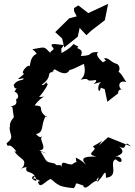

<svg xmlns="http://www.w3.org/2000/svg" viewBox="-20 -963 701 998"><path d="M335 -110C296 -127 301 -111 301 -90C301 -119 272 -93 267 -112C216 -126 230 -109 191 -177C235 -157 223 -166 184 -182C233 -182 181 -239 197 -251C198 -268 199 -231 167 -266C213 -276 189 -314 219 -362L225 -353C165 -394 222 -412 160 -415C206 -478 236 -459 183 -459C210 -487 239 -538 224 -526C224 -551 213 -514 196 -522C263 -569 210 -589 265 -589C245 -592 250 -588 264 -603C322 -566 345 -580 350 -634C320 -585 335 -591 416 -631C426 -592 420 -566 399 -549C463 -562 406 -536 478 -547C492 -534 430 -516 506 -537C478 -517 495 -464 504 -507L524 -500L538 -434L593 -477C598 -469 583 -503 622 -498C595 -491 586 -553 637 -536C615 -563 602 -620 550 -579C608 -568 610 -618 589 -630C548 -643 552 -661 522 -661C527 -638 547 -660 515 -639C464 -684 492 -692 492 -692C429 -694 475 -674 400 -672C421 -717 368 -703 387 -721C338 -744 391 -737 300 -687C298 -724 295 -697 312 -731C304 -724 226 -750 254 -717C273 -700 223 -698 249 -680C204 -724 224 -720 148 -707C193 -675 158 -657 188 -686C127 -685 139 -600 133 -621C119 -626 83 -579 106 -581C84 -555 50 -546 102 -556C106 -541 71 -555 51 -521C59 -480 81 -531 55 -486C72 -484 84 -455 63 -446C79 -401 10 -415 44 -408L52 -353C11 -309 47 -284 30 -305C28 -258 59 -254 14 -218C23 -187 21 -229 59 -184C79 -143 82 -167 54 -178C84 -131 120 -140 101 -97C74 -68 79 -88 118 -95C105 -51 160 -88 169 -22C112 -41 186 -64 150 -35C147 -41 210 -19 177 -19C187 22 209 -16 241 -32C248 -37 291 20 298 -11C269 -9 280 8 363 15C386 -6 355 -20 412 1C425 39 464 -34 491 -22C465 -30 508 -41 500 -63C480 4 481 -12 508 -42C535 -87 528 -57 531 -39C604 -46 542 -123 582 -135C627 -90 622 -171 564 -144C603 -156 639 -167 599 -202C649 -172 615 -245 661 -202L542 -250L494 -207L511 -232C472 -202 452 -206 472 -193C476 -177 422 -161 482 -149C433 -150 394 -147 422 -114C430 -93 430 -117 374 -144C377 -94 393 -140 354 -108ZM365 -905 379 -878 340 -868 267 -796 303 -763 314 -716 384 -772 394 -818 429 -780 456 -805 525 -858 542 -943 439 -895 387 -935 365 -921Z"/></svg>

Font: Asimov Aggro
Style: Medium
Weight: 500
Designer: Google
Version: Version 2.000980; 2014